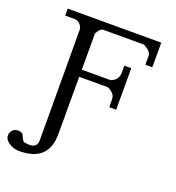

<svg xmlns="http://www.w3.org/2000/svg" viewBox="-197 -861 1066 1165"><g transform="rotate(20 336.0 -278.5)"><path d="M247 -416V-650Q266 -685 283 -688H549Q595 -665 599 -637V-576H644V-735H40V-690H105Q123 -687 136 -675Q148 -662 151 -645H152L154 74Q154 136 68 117Q60 115 44 77Q34 63 12 63Q-10 63 -24 77Q-38 91 -38 111Q-38 131 -24 145Q9 178 60 178Q60 178 61 178Q247 177 247 0V-370H431Q481 -349 481 -310V-259H526V-527H481V-482Q481 -432 431 -416Z"/></g></svg>

Font: Sawarabi Mincho
Style: Regular
Weight: 400
Version: Version 1.082; ttfautohint (v1.8.4.7-5d5b)